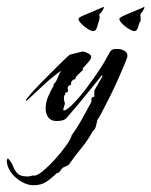

<svg xmlns="http://www.w3.org/2000/svg" viewBox="-50 -347 447 568"><path d="M49 201Q31 201 12.5 190Q-6 179 -18 162Q-30 145 -30 127L-27 121Q-16 132 -11.5 144.5Q-7 157 1.5 166Q10 175 31 175Q36 175 40 174Q44 173 48 172Q57 175 75 160.5Q93 146 112.5 124.5Q132 103 146.5 82.5Q161 62 162 53Q179 30 193 4.5Q207 -21 220 -45L221 -58L230 -62L229 -64V-79L253 -121L252 -125Q227 -94 200.5 -61.5Q174 -29 147 2Q141 8 133 9.5Q125 11 117 11Q101 11 93 0.5Q85 -10 85 -25Q85 -44 92.5 -61.5Q100 -79 109 -94L108 -97Q116 -104 120.5 -116.5Q125 -129 131 -138Q104 -119 78.5 -95Q53 -71 28 -48L27 -50Q27 -53 38.5 -66.5Q50 -80 67.5 -98Q85 -116 103.5 -134.5Q122 -153 136.5 -167Q151 -181 156 -185L191 -194Q196 -196 208 -190.5Q220 -185 220 -179Q220 -173 210 -161.5Q200 -150 195 -145H194L196 -141L174 -119L173 -113L166 -111Q164 -109 161.5 -105.5Q159 -102 161 -97Q150 -93 150 -87Q150 -85 150.5 -82.5Q151 -80 152 -77L142 -71L144 -68Q139 -66 139 -57L140 -47L142 -44Q142 -38 140 -33Q138 -28 137 -22L139 -20Q148 -21 167 -40.5Q186 -60 207 -88Q228 -116 244.5 -141Q261 -166 266 -177Q271 -186 276 -194Q281 -202 291 -202H300Q308 -202 317.5 -197Q327 -192 327 -182Q327 -177 319 -158Q311 -139 299.5 -113Q288 -87 275 -61Q262 -35 252 -16Q242 3 238 8Q237 14 234 25.5Q231 37 225 40Q210 68 190.5 91.5Q171 115 153 141L136 149Q132 153 129 157.5Q126 162 121 165H118Q103 180 87.5 190.5Q72 201 49 201ZM226 -255Q220 -255 209.5 -261.5Q199 -268 190.5 -277Q182 -286 182 -291Q182 -295 198.5 -302Q215 -309 233 -316.5Q251 -324 257 -327V-325Q257 -321 252 -314Q247 -307 243 -304L245 -297L243 -285Q241 -281 237.5 -268Q234 -255 226 -255ZM347 -255Q342 -255 331 -261.5Q320 -268 311.5 -277Q303 -286 303 -291Q303 -295 319 -302Q335 -309 353.5 -316.5Q372 -324 377 -327V-325Q377 -321 372 -314Q367 -307 365 -304L366 -297V-285Q362 -281 359 -268Q356 -255 347 -255Z"/></svg>

Font: Kolker Brush
Style: Regular
Weight: 400
Designer: Robert E. Leuschke
Foundry: Robert E. Leuschke
Version: Version 1.010; ttfautohint (v1.8.3)